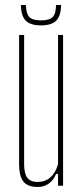

<svg xmlns="http://www.w3.org/2000/svg" viewBox="-20 -739 331 764"><path d="M130 5Q91 5 73.5 -16.2Q56 -37.5 56 -86V-600H76V-86Q76 -48 88.8 -31.5Q101.5 -15 130 -15Q159.5 -15 180.5 -33.2Q201.5 -51.5 211 -86V-600H231V0H211V-47H203Q193.5 -22.5 174.5 -8.8Q155.5 5 130 5ZM143 -638Q101 -638 82.5 -656.8Q64 -675.5 63 -719H83Q84 -684.5 96.8 -671.2Q109.5 -658 143 -658Q177 -658 189.8 -671.2Q202.5 -684.5 203 -719H223Q222.5 -675.5 203.8 -656.8Q185 -638 143 -638Z"/></svg>

Font: Big Shoulders Display SC Thin
Style: Regular
Weight: 100
Designer: Patric King
Foundry: XO Type Co
Version: Version 2.002